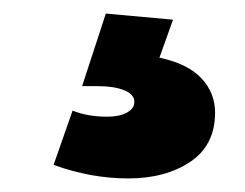

<svg xmlns="http://www.w3.org/2000/svg" viewBox="-20 -29 361 283"><path d="M235 0 215 56Q257 65 277 86.5Q297 108 297 137Q297 185 260.5 209.5Q224 234 169 234Q114 234 59 214L87 134Q109 143 138 143Q156 143 167 137Q178 131 178 121Q178 110 163 104Q148 98 125 98H101L136 -9Z"/></svg>

Font: Montserrat arm2
Style: Bold
Weight: 700
Designer: Julieta Ulanovsky
Foundry: Julieta Ulanovsky
Version: Version 6.000